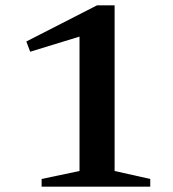

<svg xmlns="http://www.w3.org/2000/svg" viewBox="-20 -702 651 722"><path d="M279 -59V-612L310.5 -574L93.5 -507.5L79 -546L345 -682H411V-59L545 -29V0H136.5V-29Z"/></svg>

Font: Newsreader 16pt SemiBold
Style: Regular
Weight: 600
Designer: Hugues Gentile
Foundry: Production Type
Version: Version 1.003